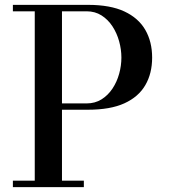

<svg xmlns="http://www.w3.org/2000/svg" viewBox="-20 -770 700 790"><path d="M342 -750Q434 -750 492 -722.8Q550 -695.5 578 -646.8Q606 -598 606 -533Q606 -468 578 -419.8Q550 -371.5 492 -345Q434 -318.5 342 -318.5H235V-26.5H325V0H33V-26.5H123V-723.5H33V-750ZM235 -344.5H336.5Q371 -344.5 397.8 -361.2Q424.5 -378 442.8 -405.5Q461 -433 470.2 -466.2Q479.5 -499.5 479.5 -533Q479.5 -566.5 470.2 -600Q461 -633.5 442.8 -661.5Q424.5 -689.5 397.8 -706.5Q371 -723.5 336.5 -723.5H235Z"/></svg>

Font: Bodoni Moda SC 9pt Medium
Style: Regular
Weight: 500
Designer: Owen Earl
Foundry: indestructible type
Version: Version 2.005